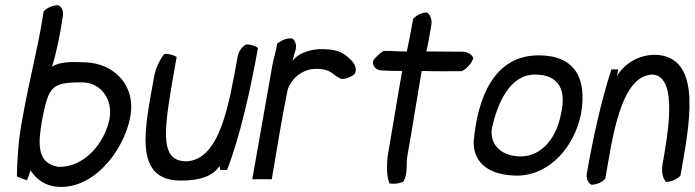

<svg xmlns="http://www.w3.org/2000/svg" viewBox="-20 -678 2674 739"><path d="M63 -204C50 -129 46 -59 45 1C60 8 73 13 84 16L98 -22C115 5 143 31 186 39C333 63 456 -95 481 -226C505 -350 419 -433 311 -438C260 -440 211 -442 180 -421C197 -473 214 -558 222 -617C225 -636 217 -653 204 -658C182 -658 159 -647 148 -634C148 -634 138 -571 130 -531C104 -403 84 -325 63 -204ZM143 -222C168 -345 178 -361 295 -361C370 -361 416 -293 401 -218C381 -123 301 -32 204 -36C120 -50 126 -127 143 -222Z M573 -382C538 -186 490 17 676 17C746 17 798 2 825 -39L828 -24H854C905 -155 946 -342 973 -494C961 -502 945 -507 928 -507C913 -500 899 -482 895 -462C861 -274 827 -63 697 -57C585 -58 613 -192 660 -459C648 -466 631 -471 613 -471C596 -450 579 -417 573 -382Z M951 12C977 11 1000 12 1026 12C1046 -103 1064 -220 1087 -332C1101 -376 1144 -413 1197 -413C1259 -413 1260 -387 1295 -374C1313 -374 1330 -381 1345 -393C1357 -414 1343 -435 1331 -447C1298 -481 1270 -489 1212 -489C1165 -487 1120 -468 1106 -442C1108 -454 1112 -467 1116 -480C1124 -502 1117 -522 1105 -530C1083 -533 1060 -521 1047 -510C1042 -480 1033 -452 1028 -425Z M1420 -450C1408 -437 1419 -409 1447 -407C1476 -405 1499 -405 1528 -405C1508 -294 1491 -184 1472 -76C1467 -28 1470 7 1479 28C1498 31 1516 29 1533 21C1551 -13 1542 -44 1548 -78C1567 -184 1584 -295 1603 -405C1653 -403 1706 -404 1757 -404C1775 -412 1794 -432 1802 -454C1797 -468 1780 -479 1759 -479C1712 -479 1667 -480 1621 -480C1629 -514 1634 -546 1640 -581C1644 -602 1636 -622 1624 -630C1602 -630 1581 -618 1570 -605C1562 -561 1555 -522 1546 -480C1514 -479 1488 -483 1456 -482C1444 -474 1431 -463 1420 -450Z M1803 -131C1803 -44 1871 -2 1973 -2C2100 -5 2191 -117 2216 -238C2241 -379 2191 -465 2053 -465C1885 -465 1818 -308 1803 -131ZM1874 -188C1895 -279 1941 -391 2039 -391C2133 -391 2162 -330 2138 -234C2121 -149 2067 -76 1983 -76C1919 -76 1861 -114 1874 -188Z M2239 -12C2235 8 2243 26 2256 33C2278 33 2300 22 2310 9C2335 -131 2366 -391 2493 -391C2592 -382 2549 -154 2530 -45C2525 -18 2531 8 2543 22C2565 22 2587 11 2599 -2C2633 -194 2684 -445 2518 -466C2444 -474 2381 -432 2355 -385L2359 -411H2333C2294 -289 2262 -145 2239 -12Z"/></svg>

Font: Snowfall
Style: Obl
Weight: 400
Designer: Jasper
Foundry: Cannot Into Space Fonts
Version: Version 0.9